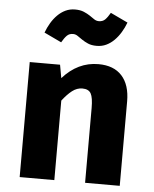

<svg xmlns="http://www.w3.org/2000/svg" viewBox="-55 -836 710 883"><g transform="rotate(5 300.0 -395.0)"><path d="M69 0V-531H209L220 -470Q290 -549 385 -549Q456 -549 493.5 -507.5Q531 -466 531 -390V0H371V-345Q371 -393 360.5 -412Q350 -431 321 -431Q296 -431 274 -414Q252 -397 229 -367V0ZM369 -632Q345 -632 329 -639Q313 -646 300.5 -654.5Q288 -663 278 -670Q268 -677 256 -677Q239 -677 228 -666Q217 -655 205 -634L125 -672Q134 -696 146.5 -717Q159 -738 175.5 -754.5Q192 -771 212 -780.5Q232 -790 256 -790Q280 -790 296.5 -783Q313 -776 325 -768Q337 -760 347 -753Q357 -746 369 -746Q387 -746 398 -757Q409 -768 421 -789L501 -751Q492 -727 479 -705.5Q466 -684 449.5 -667.5Q433 -651 413 -641.5Q393 -632 369 -632Z"/></g></svg>

Font: Qzxlaeiskcpccdgjqmyffctclhy
Style: Regular
Weight: 700
Monospace: yes
Designer: Carrois Corporate & Edenspiekermann
Foundry: Carrois Corporate GbR & Edenspiekermann AG
Version: Version 2.001